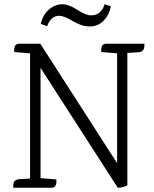

<svg xmlns="http://www.w3.org/2000/svg" viewBox="-20 -880 722 900"><path d="M478 -675H657Q657 -675 657 -668Q657 -646 644 -639Q638 -636 629 -635L577 -632V-11Q554 0 532 0L170 -562V-45L244 -39Q248 0 221 0H42Q42 0 42 -8Q42 -30 55 -36Q61 -39 70 -40L121 -43V-630L47 -636Q43 -675 70 -675H169L529 -115V-630L455 -636Q451 -675 478 -675ZM258 -806Q218 -806 201 -757L171 -768Q182 -813 210.5 -836.5Q239 -860 271 -860Q303 -860 342.5 -834Q382 -808 407 -808Q432 -808 448 -822.5Q464 -837 470 -860L500 -851Q492 -810 465.5 -783Q439 -756 401 -756Q363 -756 321.5 -781Q280 -806 258 -806Z"/></svg>

Font: Karma Light
Style: Regular
Weight: 300
Designer: Joana Correia
Foundry: Indian Type Foundry
Version: Version 1.202;PS 1.0;hotconv 1.0.78;makeotf.lib2.5.61930; tt